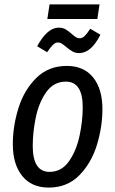

<svg xmlns="http://www.w3.org/2000/svg" viewBox="-20 -836 521 868"><path d="M38 -184Q38 -266 63.5 -347.5Q89 -429 144 -483.5Q199 -538 282 -538Q359 -538 401 -486Q443 -434 443 -343Q443 -262 418 -180.5Q393 -99 338.5 -43.5Q284 12 200 12Q123 12 80.5 -40.5Q38 -93 38 -184ZM354 -351Q354 -467 278 -467Q223 -467 189.5 -420Q156 -373 142 -306Q128 -239 128 -176Q128 -59 204 -59Q258 -59 291.5 -106.5Q325 -154 339.5 -221.5Q354 -289 354 -351ZM279 -624Q267 -634 259 -639Q251 -644 242 -644Q230 -644 219 -633Q208 -622 193 -600L148 -627Q194 -711 245 -711Q263 -711 275.5 -704Q288 -697 304 -683Q315 -673 323 -668Q331 -663 340 -663Q352 -663 362.5 -673Q373 -683 388 -706L434 -679Q392 -596 338 -596Q321 -596 307.5 -603.5Q294 -611 279 -624ZM194 -750 204 -816H430L420 -750Z"/></svg>

Font: Fira Sans Compressed
Style: Italic
Weight: 400
Width: 1
Italic angle: -8°
Designer: bBox Type GmbH & Carrois Corporate GbR & Edenspiekermann AG
Foundry: bBox Type GmbH & Carrois Corporate GbR & Edenspiekermann AG
Version: Version 4.301